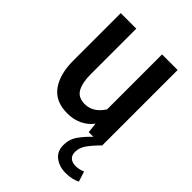

<svg xmlns="http://www.w3.org/2000/svg" viewBox="-208 -586 888 888"><g transform="rotate(45 236.0 -142.0)"><path d="M199 9Q120.5 9 83.2 -43Q46 -95 46 -183V-494H147.5V-196Q147.5 -140 165 -109.2Q182.5 -78.5 225 -78.5Q254 -78.5 277 -93.5Q300 -108.5 316 -135V-494H418V0H330.5L325 -50Q304 -22 271.8 -6.5Q239.5 9 199 9ZM361 0H417.5Q388.5 28.5 369.2 54.8Q350 81 350 109Q350 131.5 363.2 142.8Q376.5 154 397.5 154Q410.5 154 421.8 151.2Q433 148.5 444 144L460 194Q447.5 200.5 429.5 205Q411.5 209.5 388.5 209.5Q347 209.5 318.2 187.8Q289.5 166 289.5 125Q289.5 86.5 311.2 56.2Q333 26 361 0Z"/></g></svg>

Font: Cabin Condensed Medium
Style: Regular
Weight: 500
Width: 3
Designer: Pablo Impallari
Foundry: Pablo Impallari. http://www.impallari.com Igino Marini. http://www.ikern.com
Version: Version 3.001; ttfautohint (v1.8.3)